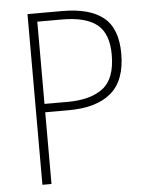

<svg xmlns="http://www.w3.org/2000/svg" viewBox="-52 -757 619 800"><g transform="rotate(-5 257.5 -357.0)"><path d="M239 -714Q353 -714 410.5 -667.5Q468 -621 468 -516Q468 -404 407 -352Q346 -300 229 -300H131V0H93V-714ZM235 -679H131V-335H228Q323 -335 375.5 -374.5Q428 -414 428 -515Q428 -603 381 -641Q334 -679 235 -679Z"/></g></svg>

Font: Noto Sans Sinhala SemiCondensed ExtraLight
Style: Regular
Weight: 200
Width: 4
Designer: Jelle Bosma - Monotype Design Team
Foundry: Monotype Imaging Inc.
Version: Version 2.006; ttfautohint (v1.8.4.7-5d5b)